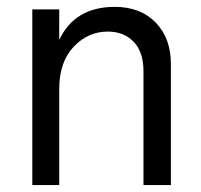

<svg xmlns="http://www.w3.org/2000/svg" viewBox="-20 -534 580 554"><path d="M150.9 -506.8H73.2V0H150.9V-276.9Q150.9 -355 192.4 -398.9Q233.9 -442.9 291 -442.9Q336.9 -442.9 365.5 -413.6Q394 -384.3 394 -328.1V0H473.1V-349.1Q473.1 -423.8 429.2 -469Q385.3 -514.2 311 -514.2Q195.8 -514.2 150.9 -418.9Z"/></svg>

Font: FAU Chimera
Style: Regular
Weight: 400
Version: Version 1.002;hotconv 1.0.117;makeotfexe 2.5.65602